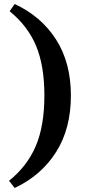

<svg xmlns="http://www.w3.org/2000/svg" viewBox="-20 -750 443 956"><path d="M53 186 25 150Q115 78 158 -22.5Q201 -123 201 -274Q201 -423 159.5 -522Q118 -621 28 -694L53 -730Q185 -669 259 -553.5Q333 -438 333 -274Q333 -109 259 7.5Q185 124 53 186Z"/></svg>

Font: STIX Two Text
Style: Bold
Weight: 700
Designer: Ross Mills, John Hudson & Paul Hanslow, Tiro Typeworks Ltd; with prior portions MicroPress Inc., and Coen Hoffman.
Foundry: Tiro Typeworks Ltd
Version: Version 2.13 b171